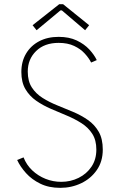

<svg xmlns="http://www.w3.org/2000/svg" viewBox="-20 -907 602 935"><path d="M273.4 7.8Q217.8 7.8 176.3 -12.5Q134.8 -32.7 106.7 -64Q78.6 -95.2 63.5 -127.9L94.7 -140.6Q108.9 -104 137 -77.4Q165 -50.8 201.7 -36.1Q238.3 -21.5 278.3 -21.5Q323.7 -21.5 362.8 -40.8Q401.9 -60.1 425.5 -95.2Q449.2 -130.4 449.2 -178.7Q449.2 -224.6 429.4 -255.4Q409.7 -286.1 377.2 -306.9Q344.7 -327.6 305.7 -344Q266.6 -360.4 227.5 -377.2Q188.5 -394 156 -416.7Q123.5 -439.5 103.8 -472.9Q84 -506.3 84 -556.6Q84 -607.4 106.9 -646Q129.9 -684.6 170.7 -706.1Q211.4 -727.5 265.6 -727.5Q316.4 -727.5 353.5 -710Q390.6 -692.4 414.8 -666.3Q439 -640.1 451.2 -614.3L423.8 -602.5Q413.1 -624 392.8 -646.2Q372.6 -668.5 341.1 -683.3Q309.6 -698.2 265.6 -698.2Q196.3 -698.2 155.8 -658.4Q115.2 -618.7 115.2 -558.6Q115.2 -511.7 135 -481.2Q154.8 -450.7 187.3 -430.2Q219.7 -409.7 258.8 -394Q297.9 -378.4 336.9 -361.8Q376 -345.2 408.4 -322.5Q440.9 -299.8 460.7 -265.4Q480.5 -231 480.5 -178.7Q480.5 -120.6 451.4 -78.9Q422.4 -37.1 375.2 -14.6Q328.1 7.8 273.4 7.8ZM158.2 -759.8 138.7 -784.2 268.6 -886.7H287.1L414.1 -784.2L394.5 -759.8L281.2 -856.4H274.4Z"/></svg>

Font: Reddit Mono ExtraLight
Style: Regular
Weight: 250
Monospace: yes
Designer: Stephen Hutchings
Foundry: Reddit
Version: Version 1.014